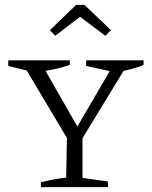

<svg xmlns="http://www.w3.org/2000/svg" viewBox="-20 -769 623 789"><path d="M148 0V-20Q202 -34 252 -39L255 -202L90 -479L14 -498V-521H267V-502Q219 -486 167 -478L298 -249L431 -477L334 -498V-521H570V-502Q530 -486 488 -478L319 -201V-38L424 -23V0ZM327 -749 436 -645 413 -622 309 -700 207 -622 185 -645 293 -749Z"/></svg>

Font: Piazzolla SC Light
Style: Regular
Weight: 300
Designer: Juan Pablo del Peral
Foundry: Huerta Tipografica
Version: Version 1.330